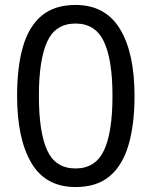

<svg xmlns="http://www.w3.org/2000/svg" viewBox="-20 -745 612 775"><path d="M523 -358Q523 -243 499 -160.5Q475 -78 423 -34Q371 10 285 10Q164 10 106.5 -87.5Q49 -185 49 -358Q49 -474 72.5 -556Q96 -638 148 -681.5Q200 -725 285 -725Q405 -725 464 -628.5Q523 -532 523 -358ZM137 -358Q137 -211 170.5 -138Q204 -65 285 -65Q365 -65 399.5 -137.5Q434 -210 434 -358Q434 -504 399.5 -577Q365 -650 285 -650Q204 -650 170.5 -577Q137 -504 137 -358Z"/></svg>

Font: Noto Znamenny Musical Notation
Style: Regular
Weight: 400
Version: Version 1.003; ttfautohint (v1.8.4.7-5d5b)